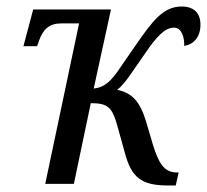

<svg xmlns="http://www.w3.org/2000/svg" viewBox="-20 -565 636 590"><path d="M496 5H520L529 -35H523C484 -35 467 -65 450 -120L429 -191C410 -255 384 -280 340 -289C365 -308 385 -343 426 -401C462 -454 487 -480 515 -480C540 -480 547 -446 546 -424C577 -429 596 -453 596 -489C596 -524 577 -545 538 -545C482 -545 449 -501 399 -429L352 -361C320 -312 299 -296 268 -293L321 -536H82L52 -423H94L100 -440C112 -475 132 -493 167 -493H223L119 0H207L259 -248C312 -248 325 -235 341 -177L364 -94C384 -21 413 5 496 5Z"/></svg>

Font: Noto Serif ExtraCondensed
Style: Italic
Weight: 400
Width: 2
Italic angle: -12°
Designer: Monotype Design Team
Foundry: Monotype Imaging Inc.
Version: Version 2.014